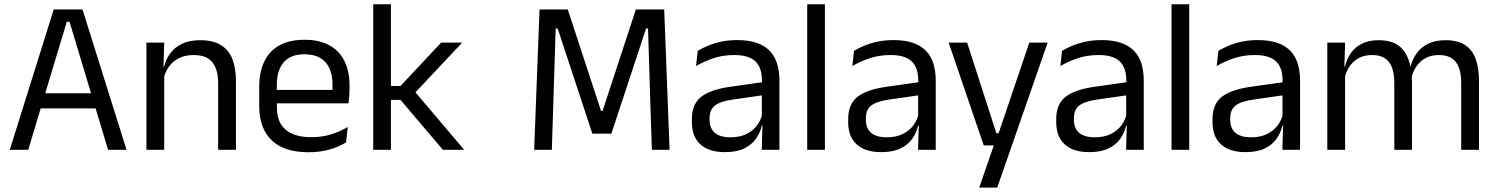

<svg xmlns="http://www.w3.org/2000/svg" viewBox="-20 -682 6812 874"><path d="M108.5 0H24.5L224.5 -639H355.5L556 0H472L296.5 -583H284ZM435.5 -188.5H144.5V-257.5H435.5Z M1054 0H973V-303.5Q973 -343 962.2 -371.5Q951.5 -400 927.2 -415.8Q903 -431.5 861 -431.5Q822.5 -431.5 794.2 -417Q766 -402.5 748.5 -377.8Q731 -353 724 -321.5L709.5 -379H727Q735 -412 755 -439.2Q775 -466.5 808.8 -482.8Q842.5 -499 891.5 -499Q949.5 -499 985.2 -477Q1021 -455 1037.5 -413.8Q1054 -372.5 1054 -312.5ZM727.5 0H646.5V-488H727.5L724 -371L727.5 -366.5Z M1384.5 11Q1273 11 1216.5 -43.5Q1160 -98 1160 -199.5V-286.5Q1160 -389.5 1212.5 -445.2Q1265 -501 1366 -501Q1434 -501 1479.5 -475.8Q1525 -450.5 1548 -404Q1571 -357.5 1571 -293V-275Q1571 -259 1569.8 -243Q1568.5 -227 1566.5 -211.5H1492Q1493 -235.5 1493.2 -257Q1493.5 -278.5 1493.5 -296.5Q1493.5 -341 1479.2 -371.8Q1465 -402.5 1436.8 -418.8Q1408.5 -435 1366 -435Q1303 -435 1271.5 -398.5Q1240 -362 1240 -294V-247.5L1240.5 -237.5V-191Q1240.5 -160.5 1249.5 -136Q1258.5 -111.5 1277.8 -93.8Q1297 -76 1326.8 -66.8Q1356.5 -57.5 1397.5 -57.5Q1445 -57.5 1486 -70Q1527 -82.5 1563 -104L1555.5 -34Q1523 -13.5 1480 -1.2Q1437 11 1384.5 11ZM1549.5 -211.5H1202.5V-272.5H1549.5Z M2093 0H1996L1803 -227.5H1751.5V-290.5H1803L1988 -488H2084L1862.5 -252.5V-272ZM1759.5 0H1679V-662.5H1759.5Z M2492 0H2411.5L2436 -639H2564.5L2716 -177H2723L2874.5 -639H3003.5L3028 0H2947.5L2938.5 -269.5L2930 -552.5H2921L2763 -73.5H2676.5L2518.5 -552.5H2509.5L2500.5 -269Z M3528 0H3447.5L3451 -118.5L3448 -131V-286.5L3448.5 -315Q3448.5 -374.5 3418.2 -403Q3388 -431.5 3322.5 -431.5Q3270 -431.5 3226.2 -416.5Q3182.5 -401.5 3148.5 -381.5L3156 -450.5Q3175 -462 3201.2 -473.2Q3227.5 -484.5 3261.2 -492Q3295 -499.5 3335.5 -499.5Q3388 -499.5 3424.8 -486.8Q3461.5 -474 3484.2 -450Q3507 -426 3517.5 -392Q3528 -358 3528 -316ZM3279.5 10.5Q3207 10.5 3168.2 -24.8Q3129.5 -60 3129.5 -125.5V-140Q3129.5 -207.5 3171.2 -240.8Q3213 -274 3304 -287L3458.5 -309L3463 -250L3314 -228.5Q3258 -220.5 3234 -201.2Q3210 -182 3210 -144.5V-136.5Q3210 -98 3233.8 -77.5Q3257.5 -57 3305 -57Q3347 -57 3377 -71.5Q3407 -86 3425.5 -110.5Q3444 -135 3450.5 -165L3463 -110H3447.5Q3440.5 -78 3421.2 -50.5Q3402 -23 3367.5 -6.2Q3333 10.5 3279.5 10.5Z M3735 0H3654.5V-662.5H3735Z M4239.5 0H4159L4162.5 -118.5L4159.5 -131V-286.5L4160 -315Q4160 -374.5 4129.8 -403Q4099.5 -431.5 4034 -431.5Q3981.5 -431.5 3937.8 -416.5Q3894 -401.5 3860 -381.5L3867.5 -450.5Q3886.5 -462 3912.8 -473.2Q3939 -484.5 3972.8 -492Q4006.5 -499.5 4047 -499.5Q4099.5 -499.5 4136.2 -486.8Q4173 -474 4195.8 -450Q4218.5 -426 4229 -392Q4239.5 -358 4239.5 -316ZM3991 10.5Q3918.5 10.5 3879.8 -24.8Q3841 -60 3841 -125.5V-140Q3841 -207.5 3882.8 -240.8Q3924.5 -274 4015.5 -287L4170 -309L4174.5 -250L4025.5 -228.5Q3969.5 -220.5 3945.5 -201.2Q3921.5 -182 3921.5 -144.5V-136.5Q3921.5 -98 3945.2 -77.5Q3969 -57 4016.5 -57Q4058.5 -57 4088.5 -71.5Q4118.5 -86 4137 -110.5Q4155.5 -135 4162 -165L4174.5 -110H4159Q4152 -78 4132.8 -50.5Q4113.5 -23 4079 -6.2Q4044.5 10.5 3991 10.5Z M4515.5 -75.5H4562L4519.5 -57L4665.5 -488H4749L4519.5 172H4437.5L4514.5 -51L4550 -20H4458L4298.5 -488H4382.5Z M5186.5 0H5106L5109.5 -118.5L5106.5 -131V-286.5L5107 -315Q5107 -374.5 5076.8 -403Q5046.5 -431.5 4981 -431.5Q4928.5 -431.5 4884.8 -416.5Q4841 -401.5 4807 -381.5L4814.5 -450.5Q4833.5 -462 4859.8 -473.2Q4886 -484.5 4919.8 -492Q4953.5 -499.5 4994 -499.5Q5046.5 -499.5 5083.2 -486.8Q5120 -474 5142.8 -450Q5165.5 -426 5176 -392Q5186.5 -358 5186.5 -316ZM4938 10.5Q4865.5 10.5 4826.8 -24.8Q4788 -60 4788 -125.5V-140Q4788 -207.5 4829.8 -240.8Q4871.5 -274 4962.5 -287L5117 -309L5121.5 -250L4972.5 -228.5Q4916.5 -220.5 4892.5 -201.2Q4868.5 -182 4868.5 -144.5V-136.5Q4868.5 -98 4892.2 -77.5Q4916 -57 4963.5 -57Q5005.5 -57 5035.5 -71.5Q5065.5 -86 5084 -110.5Q5102.5 -135 5109 -165L5121.5 -110H5106Q5099 -78 5079.8 -50.5Q5060.5 -23 5026 -6.2Q4991.5 10.5 4938 10.5Z M5393.5 0H5313V-662.5H5393.5Z M5898 0H5817.5L5821 -118.5L5818 -131V-286.5L5818.5 -315Q5818.5 -374.5 5788.2 -403Q5758 -431.5 5692.5 -431.5Q5640 -431.5 5596.2 -416.5Q5552.5 -401.5 5518.5 -381.5L5526 -450.5Q5545 -462 5571.2 -473.2Q5597.5 -484.5 5631.2 -492Q5665 -499.5 5705.5 -499.5Q5758 -499.5 5794.8 -486.8Q5831.5 -474 5854.2 -450Q5877 -426 5887.5 -392Q5898 -358 5898 -316ZM5649.5 10.5Q5577 10.5 5538.2 -24.8Q5499.5 -60 5499.5 -125.5V-140Q5499.5 -207.5 5541.2 -240.8Q5583 -274 5674 -287L5828.5 -309L5833 -250L5684 -228.5Q5628 -220.5 5604 -201.2Q5580 -182 5580 -144.5V-136.5Q5580 -98 5603.8 -77.5Q5627.5 -57 5675 -57Q5717 -57 5747 -71.5Q5777 -86 5795.5 -110.5Q5814 -135 5820.5 -165L5833 -110H5817.5Q5810.5 -78 5791.2 -50.5Q5772 -23 5737.5 -6.2Q5703 10.5 5649.5 10.5Z M6712.5 0H6631.5V-305.5Q6631.5 -344 6621.8 -372.2Q6612 -400.5 6589.8 -416Q6567.5 -431.5 6530 -431.5Q6494.5 -431.5 6468.5 -417Q6442.5 -402.5 6426.5 -378.2Q6410.5 -354 6404 -323L6391.5 -380.5H6401.5Q6409.5 -412 6428.5 -439Q6447.5 -466 6480 -482.5Q6512.5 -499 6560.5 -499Q6615 -499 6648.2 -477.5Q6681.5 -456 6697 -414.8Q6712.5 -373.5 6712.5 -314.5ZM6103 0H6022V-488H6103L6099.5 -371L6103 -366ZM6407.5 0H6327V-305.5Q6327 -344 6317.2 -372.2Q6307.5 -400.5 6285.5 -416Q6263.5 -431.5 6226 -431.5Q6190 -431.5 6164 -417Q6138 -402.5 6122 -377.8Q6106 -353 6099.5 -321.5L6084.5 -379H6102.5Q6110 -412 6128.5 -439.2Q6147 -466.5 6178.8 -482.8Q6210.5 -499 6256 -499Q6323.5 -499 6358.8 -464Q6394 -429 6403 -362Q6405.5 -352 6406.5 -340.2Q6407.5 -328.5 6407.5 -317Z"/></svg>

Font: Anek Malayalam
Style: Regular
Weight: 400
Version: Version 1.003